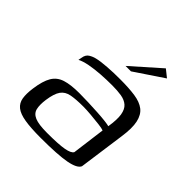

<svg xmlns="http://www.w3.org/2000/svg" viewBox="-163 -687 808 808"><g transform="rotate(45 241.5 -283.0)"><path d="M200.9 6.7Q142.2 6.7 106.2 0.7Q70.2 -5.2 52.3 -19.5Q34.4 -33.7 30.3 -57.7Q26.3 -81.7 31.3 -117.2Q38.3 -168.2 54.3 -195.1Q70.3 -222 101.3 -231.8Q132.3 -241.7 182.9 -241.7Q208.2 -241.7 237.5 -240.6Q266.8 -239.5 294.1 -237.9Q321.4 -236.3 341.1 -233.9Q360.8 -231.5 367.6 -229.3Q375 -275.2 370.6 -302.1Q366.1 -328.9 351.4 -341.8Q336.7 -354.8 312.8 -358.8Q288.9 -362.7 257.5 -362.7Q223.9 -362.7 189.8 -360.4Q155.6 -358 127.2 -352.6Q98.7 -347.1 81.3 -338L84.3 -353Q87.1 -373.6 101.2 -382.3Q115.3 -391 130.7 -394.3Q150.7 -399.3 188 -402Q225.3 -404.7 264.6 -404.5Q315.6 -404.5 351.9 -399.2Q388.2 -393.9 409.5 -377.4Q430.8 -360.9 438.1 -327.8Q445.5 -294.8 437.2 -238.5L408.5 -31.9Q399.8 -11.7 351.3 -2.5Q302.7 6.7 200.9 6.7ZM205.3 -27.1Q274 -27.1 305.7 -32.9Q337.5 -38.7 343.9 -51.4L363.3 -199.7Q355.3 -203.2 331.7 -206Q308.2 -208.9 281 -211.2Q253.9 -213.6 234.6 -213.6Q191.9 -213.6 164.8 -208.6Q137.6 -203.6 123.6 -184Q109.6 -164.3 103.6 -121.6Q99.1 -89 104 -68Q108.8 -46.9 131.9 -37Q154.9 -27.1 205.3 -27.1ZM239.5 -460 366.8 -572.8 400.1 -546.1 271.8 -460Z"/></g></svg>

Font: Genos Thin
Style: Italic
Weight: 100
Italic angle: -8°
Designer: Robert E. Leuschke
Foundry: Robert E. Leuschke
Version: Version 1.010